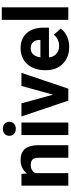

<svg xmlns="http://www.w3.org/2000/svg" viewBox="662 -1452 800 2164"><g transform="rotate(-90 1062.0 -370.0)"><path d="M184.1 -528.3 188.5 -467.3Q245.1 -538.1 340.3 -538.1Q424.3 -538.1 465.3 -488.8Q506.3 -439.5 507.3 -341.3V0H366.2V-337.9Q366.2 -382.8 346.7 -403.1Q327.1 -423.3 281.7 -423.3Q222.2 -423.3 192.4 -372.6V0H51.3V-528.3Z M763.2 0H621.6V-528.3H763.2ZM613.3 -665Q613.3 -696.8 634.5 -717.3Q655.8 -737.8 692.4 -737.8Q728.5 -737.8 750 -717.3Q771.5 -696.8 771.5 -665Q771.5 -632.8 749.8 -612.3Q728 -591.8 692.4 -591.8Q656.7 -591.8 635 -612.3Q613.3 -632.8 613.3 -665Z M1077.1 -172.4 1175.3 -528.3H1322.8L1144.5 0H1009.8L831.5 -528.3H979Z M1615.2 9.8Q1499 9.8 1426 -61.5Q1353 -132.8 1353 -251.5V-265.1Q1353 -344.7 1383.8 -407.5Q1414.6 -470.2 1470.9 -504.2Q1527.3 -538.1 1599.6 -538.1Q1708 -538.1 1770.3 -469.7Q1832.5 -401.4 1832.5 -275.9V-218.3H1496.1Q1502.9 -166.5 1537.4 -135.3Q1571.8 -104 1624.5 -104Q1706.1 -104 1752 -163.1L1821.3 -85.4Q1789.6 -40.5 1735.4 -15.4Q1681.2 9.8 1615.2 9.8ZM1599.1 -423.8Q1557.1 -423.8 1531 -395.5Q1504.9 -367.2 1497.6 -314.5H1693.8V-325.7Q1692.9 -372.6 1668.5 -398.2Q1644 -423.8 1599.1 -423.8Z M2061.5 0H1919.9V-750H2061.5Z"/></g></svg>

Font: Vazir FD-UI
Style: Bold-FD-UI
Weight: 700
Designer: Saber Rastikerdar
Foundry: Saber Rastikerdar
Version: Version 30.0.0